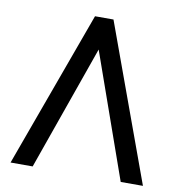

<svg xmlns="http://www.w3.org/2000/svg" viewBox="-80 -786 815 860"><g transform="rotate(10 327.5 -355.5)"><path d="M325.2 -566.9 525.4 0H626.5L367.2 -710.9H283.2L24.4 0H125Z"/></g></svg>

Font: FAU Chimera
Style: Regular
Weight: 400
Version: Version 1.002;hotconv 1.0.117;makeotfexe 2.5.65602